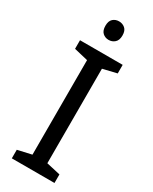

<svg xmlns="http://www.w3.org/2000/svg" viewBox="-230 -954 799 1005"><g transform="rotate(30 169.5 -451.0)"><path d="M297.9 0H40V-51.8L124 -70.8V-642.1L40 -662.1V-713.9H297.9V-662.1L213.9 -642.1V-70.8L297.9 -51.8ZM132.1 -803.7Q117.2 -817.4 117.2 -846.4Q117.2 -875.5 132.1 -888.7Q147 -901.9 168.2 -901.9Q189.5 -901.9 204.8 -888.7Q220.2 -875.5 220.2 -846.4Q220.2 -817.4 204.8 -803.7Q189.5 -790 168.2 -790Q147 -790 132.1 -803.7Z"/></g></svg>

Font: NotoSans
Style: Regular
Weight: 400
Designer: Monotype Design team
Foundry: Monotype Imaging Inc.
Version: Version 1.04